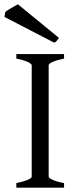

<svg xmlns="http://www.w3.org/2000/svg" viewBox="-41 -864 358 884"><path d="M34.2 0V-21Q67.4 -27.8 86.2 -35.9Q105 -43.9 105 -50.8V-564Q105 -569.8 87.2 -578.6Q69.3 -587.4 34.2 -594.2V-615.2H253.9V-594.2Q220.7 -587.4 201.9 -579.1Q183.1 -570.8 183.1 -564V-50.8Q183.1 -44.9 200.9 -36.4Q218.8 -27.8 253.9 -21V0ZM230.5 -689.5Q223.6 -680.2 220 -675.5Q216.3 -670.9 208.5 -667.5L-20.5 -786.1L-16.6 -808.1Q-13.2 -812 -5.6 -816.9Q2 -821.8 10.7 -826.9Q19.5 -832 27.8 -836.7Q36.1 -841.3 41.5 -844.2Z"/></svg>

Font: Gentium Plus Phon
Style: Regular
Weight: 400
Designer: J. Victor Gaultney, Annie Olsen, Iska Routamaa, Becca Hirsbrunner
Foundry: SIL International
Version: Version 5.000